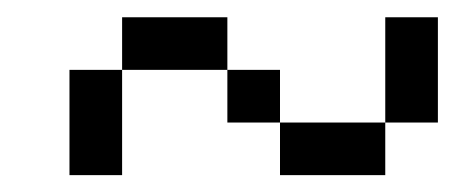

<svg xmlns="http://www.w3.org/2000/svg" viewBox="-20 -708 540 228"><path d="M62.5 -625Q62.5 -625 62.5 -500H125Q125 -500 125 -625ZM312.5 -562.5V-500H437.5V-562.5ZM312.5 -562.5V-625H250V-562.5ZM437.5 -562.5H500Q500 -562.5 500 -687.5H437.5Q437.5 -687.5 437.5 -562.5ZM125 -625H250V-687.5H125Z"/></svg>

Font: BFUnifontExMono
Style: Regular
Weight: 500
Version: Version 15.0.06